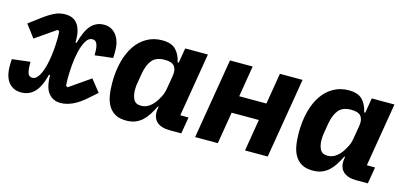

<svg xmlns="http://www.w3.org/2000/svg" viewBox="-57 -854 2511 1193"><g transform="rotate(15 1198.0 -258.0)"><path d="M106 12Q55 12 25.5 -24Q-4 -60 -4 -129Q-4 -147 -3.5 -155.5Q-3 -164 -2 -173L114 -187V-176Q114 -133 121.5 -113.5Q129 -94 150 -94Q167 -94 180 -108.5Q193 -123 203 -146.5Q213 -170 220 -199.5Q227 -229 231 -260Q235 -291 237 -320.5Q239 -350 239 -373Q239 -385 238.5 -395.5Q238 -406 237 -417L225 -422L94 -331L33 -412L104 -465Q142 -494 176 -511Q210 -528 247 -528Q301 -528 327 -492Q353 -456 353 -390V-375H360Q382 -458 415 -493Q448 -528 497 -528Q546 -528 575.5 -490Q605 -452 605 -390Q605 -375 605 -363Q605 -351 604 -343L488 -329V-345Q488 -383 479.5 -402.5Q471 -422 451 -422Q425 -422 408.5 -393.5Q392 -365 382 -323.5Q372 -282 368 -234.5Q364 -187 364 -149Q364 -135 364.5 -123Q365 -111 366 -100L378 -94L512 -187L573 -110L522 -65Q476 -24 436 -6Q396 12 359 12Q311 12 282 -23.5Q253 -59 253 -139H246Q225 -57 190.5 -22.5Q156 12 106 12Z M781 12Q740 12 713 -2.5Q686 -17 669 -43.5Q652 -70 645 -108Q638 -146 638 -193Q638 -268 654 -329.5Q670 -391 700 -435Q730 -479 773.5 -503.5Q817 -528 871 -528Q930 -528 958.5 -499.5Q987 -471 998 -420H1005L1021 -516H1167L1099 -107H1152L1134 0H1059Q1002 0 973.5 -28Q945 -56 953 -110L955 -123H950Q935 -93 919.5 -68.5Q904 -44 884.5 -26Q865 -8 840 2Q815 12 781 12ZM847 -101Q873 -101 894 -114Q915 -127 932 -149Q943 -163 957 -189Q971 -215 976 -247L990 -330Q997 -371 980.5 -393Q964 -415 917 -415Q862 -415 836 -383.5Q810 -352 800 -293L790 -233Q788 -224 787 -212.5Q786 -201 786 -187Q786 -151 799 -126Q812 -101 847 -101Z M1309 -516H1455L1422 -316H1597L1630 -516H1776L1690 0H1544L1578 -205H1403L1369 0H1223Z M1981 12Q1940 12 1913 -2.5Q1886 -17 1869 -43.5Q1852 -70 1845 -108Q1838 -146 1838 -193Q1838 -268 1854 -329.5Q1870 -391 1900 -435Q1930 -479 1973.5 -503.5Q2017 -528 2071 -528Q2130 -528 2158.5 -499.5Q2187 -471 2198 -420H2205L2221 -516H2367L2299 -107H2352L2334 0H2259Q2202 0 2173.5 -28Q2145 -56 2153 -110L2155 -123H2150Q2135 -93 2119.5 -68.5Q2104 -44 2084.5 -26Q2065 -8 2040 2Q2015 12 1981 12ZM2047 -101Q2073 -101 2094 -114Q2115 -127 2132 -149Q2143 -163 2157 -189Q2171 -215 2176 -247L2190 -330Q2197 -371 2180.5 -393Q2164 -415 2117 -415Q2062 -415 2036 -383.5Q2010 -352 2000 -293L1990 -233Q1988 -224 1987 -212.5Q1986 -201 1986 -187Q1986 -151 1999 -126Q2012 -101 2047 -101Z"/></g></svg>

Font: IBM Plex Mono
Style: Bold Italic
Weight: 700
Italic angle: -9°
Monospace: yes
Designer: Mike Abbink, Paul van der Laan, Pieter van Rosmalen
Foundry: Bold Monday
Version: Version 2.3